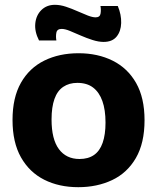

<svg xmlns="http://www.w3.org/2000/svg" viewBox="-20 -763 652 797"><path d="M305 14Q225 14 163.5 -17Q102 -48 67 -110Q32 -172 32 -265Q32 -358 67 -419.5Q102 -481 164 -511.5Q226 -542 306 -542Q386 -542 448 -511Q510 -480 545 -418.5Q580 -357 580 -264Q580 -169 544 -107Q508 -45 445.5 -15.5Q383 14 305 14ZM310 -103Q346 -103 370 -119.5Q394 -136 406 -170Q418 -204 418 -254Q418 -307 405 -343.5Q392 -380 366.5 -399.5Q341 -419 301 -419Q267 -419 242.5 -402.5Q218 -386 206 -352Q194 -318 194 -267Q194 -185 224.5 -144Q255 -103 310 -103ZM410 -589Q389 -589 364 -597Q339 -605 315 -615.5Q291 -626 270.5 -634.5Q250 -643 236 -643Q217 -643 214 -627.5Q211 -612 214 -595H142Q123 -632 126.5 -666Q130 -700 152 -721.5Q174 -743 208 -743Q230 -743 254 -735Q278 -727 301.5 -716.5Q325 -706 344.5 -698.5Q364 -691 377 -691Q395 -691 397.5 -707Q400 -723 397 -738H469Q484 -702 483 -667.5Q482 -633 464 -611Q446 -589 410 -589Z"/></svg>

Font: Bricolage Grotesque ExtraBold
Style: Regular
Weight: 800
Designer: Mathieu Triay
Foundry: Atelier Triay
Version: Version 1.001;gftools[0.9.33.dev8+g029e19f]